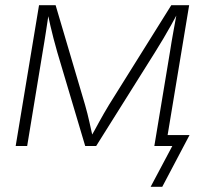

<svg xmlns="http://www.w3.org/2000/svg" viewBox="-20 -559 784 735"><path d="M40 0 129.4 -539.1H192.9L305.7 -157.2Q310.5 -140.1 314.7 -123.8Q318.8 -107.4 322.3 -91.8Q325.7 -76.2 329.1 -61Q332.5 -45.9 335.9 -31.2H325.7Q334.5 -46.4 342.8 -61.5Q351.1 -76.7 359.6 -92.3Q368.2 -107.9 377.4 -124Q386.7 -140.1 397 -157.2L635.7 -539.1H704.1L614.7 0H570.8L630.4 -358.9Q633.3 -378.4 636.7 -398.2Q640.1 -418 643.6 -437.3Q647 -456.5 650.6 -475.8Q654.3 -495.1 657.7 -514.2H663.1Q648.9 -487.3 634.8 -462.4Q620.6 -437.5 606 -412.4Q591.3 -387.2 573.7 -359.4L348.1 0H306.2L199.2 -359.4Q191.4 -387.2 184.8 -412.1Q178.2 -437 172.6 -461.9Q167 -486.8 161.1 -514.2H167.5Q164.6 -494.6 161.6 -475.3Q158.7 -456.1 155.8 -437Q152.8 -418 149.7 -398.4Q146.5 -378.9 143.1 -358.9L84 0ZM556.6 156.2 639.6 0H588.4L595.2 -42H705.6L601.1 156.2Z"/></svg>

Font: Inter 18pt ExtraLight
Style: Italic
Weight: 250
Italic angle: -9.3988°
Designer: Rasmus Andersson
Foundry: rsms
Version: Version 4.001;git-66647c0bb